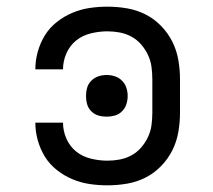

<svg xmlns="http://www.w3.org/2000/svg" viewBox="-20 -548 640 576"><path d="M302 8Q275 8 248.5 4Q222 0 197 -10.5Q172 -21 150.5 -38Q129 -55 115 -77.5Q101 -100 93.5 -126.5Q86 -153 86 -180Q86 -180 86 -180Q86 -180 86 -180H169Q169 -180 169 -180Q169 -180 169 -180Q169 -155 179.5 -131.5Q190 -108 209 -93Q228 -78 253 -72Q278 -66 302 -66Q321 -66 339.5 -69.5Q358 -73 374.5 -82Q391 -91 403.5 -105.5Q416 -120 424 -137Q432 -154 434.5 -172.5Q437 -191 437 -210V-310Q437 -329 434.5 -347.5Q432 -366 424 -383Q416 -400 403.5 -414.5Q391 -429 374.5 -438Q358 -447 339.5 -450.5Q321 -454 302 -454Q278 -454 253 -448Q228 -442 209 -427Q190 -412 179.5 -388.5Q169 -365 169 -340Q169 -340 169 -340Q169 -340 169 -340H86Q86 -340 86 -340Q86 -340 86 -340Q86 -367 93.5 -393.5Q101 -420 115 -442.5Q129 -465 150.5 -482Q172 -499 197 -509.5Q222 -520 248.5 -524Q275 -528 302 -528Q332 -528 361 -523Q390 -518 416 -505Q442 -492 463 -470.5Q484 -449 497 -423Q510 -397 515 -368Q520 -339 520 -310V-210Q520 -181 515 -152Q510 -123 497 -97Q484 -71 463 -49.5Q442 -28 416 -15Q390 -2 361 3Q332 8 302 8ZM300 -198Q287 -198 275 -201.5Q263 -205 254 -214Q245 -223 241.5 -235Q238 -247 238 -260Q238 -273 241.5 -285Q245 -297 254 -306Q263 -315 275 -319Q287 -323 300 -323Q313 -323 325 -319Q337 -315 346 -306Q355 -297 359 -285Q363 -273 363 -260Q363 -247 359 -235Q355 -223 346 -214Q337 -205 325 -201.5Q313 -198 300 -198Z"/></svg>

Font: Bmono
Style: Regular
Weight: 400
Monospace: yes
Designer: Belleve Invis
Foundry: Belleve Invis
Version: Version 11.2.2; ttfautohint (v1.8.2)